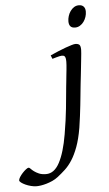

<svg xmlns="http://www.w3.org/2000/svg" viewBox="-248 -690 553 973"><g transform="rotate(-5 28.5 -203.5)"><path d="M183.1 -424.8Q183.1 -419.4 181.9 -406Q180.7 -392.6 178.7 -374.5Q176.8 -356.4 174.6 -335.7Q172.4 -314.9 170.2 -295.2Q168 -275.4 166 -258.5Q164.1 -241.7 163.1 -231Q161.1 -213.9 159.2 -192.1Q157.2 -170.4 154.3 -145Q151.4 -119.6 147.9 -91.1Q144.5 -62.5 139.6 -32.2Q129.9 24.9 115.5 63.7Q101.1 102.5 84 129.2Q66.9 155.8 47.6 173.6Q28.3 191.4 8.3 207Q-4.9 217.3 -20.5 224.4Q-36.1 231.4 -51.3 235.8Q-66.4 240.2 -79.6 242.2Q-92.8 244.1 -101.6 244.1Q-115.2 244.1 -130.4 240.2Q-145.5 236.3 -158.2 230.5Q-170.9 224.6 -179.2 218.3Q-187.5 211.9 -187.5 207Q-187.5 200.7 -181.2 190.4Q-174.8 180.2 -166 170.7Q-157.2 161.1 -148.2 154.1Q-139.2 147 -134.3 147Q-130.4 147 -124.5 153.3Q-118.7 159.7 -108.9 167Q-99.1 174.3 -84.5 180.7Q-69.8 187 -48.3 187Q-6.8 187 20 136.7Q46.9 86.4 62.5 -5.4Q68.8 -41.5 73.2 -74.2Q77.6 -106.9 80.6 -134.8Q83.5 -162.6 85.4 -184.3Q87.4 -206.1 88.9 -220.2Q89.4 -228 90.8 -241Q92.3 -253.9 93.8 -268.8Q95.2 -283.7 96.9 -299.6Q98.6 -315.4 100.1 -329.6Q101.6 -343.8 102.3 -354.7Q103 -365.7 103 -371.1Q103 -382.3 101.6 -388.9Q100.1 -395.5 97.4 -398.7Q94.7 -401.9 91.1 -402.8Q87.4 -403.8 83 -403.8Q78.6 -403.8 70.6 -402.1Q62.5 -400.4 54.2 -397.9Q44.9 -395.5 34.2 -392.1L26.9 -410.2Q47.4 -419.4 67.9 -428Q88.4 -436.5 106 -442.9Q123.5 -449.2 136.7 -453.1Q149.9 -457 155.8 -457Q169.4 -457 176.3 -451.2Q183.1 -445.3 183.1 -424.8ZM223.6 -616.2Q223.6 -602.5 219.2 -589.1Q214.8 -575.7 206.8 -564.7Q198.7 -553.7 187.5 -546.9Q176.3 -540 162.6 -540Q131.3 -540 131.3 -574.2Q131.3 -587.4 135.5 -600.8Q139.6 -614.3 147.5 -625.5Q155.3 -636.7 166.3 -643.8Q177.2 -650.9 191.4 -650.9Q206.5 -650.9 215.1 -641.8Q223.6 -632.8 223.6 -616.2Z"/></g></svg>

Font: Gentium Plus Afr
Style: Italic
Weight: 400
Italic angle: -8°
Designer: J. Victor Gaultney, Annie Olsen, Iska Routamaa, Becca Hirsbrunner
Foundry: SIL International
Version: Version 5.000